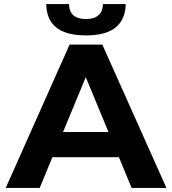

<svg xmlns="http://www.w3.org/2000/svg" viewBox="-20 -918 839 938"><path d="M561 -150H236L174 0H8L320 -700H480L793 0H623ZM510 -273 399 -541 288 -273ZM206 -898H317Q319 -825 400 -825Q440 -825 461 -843.5Q482 -862 483 -898H594Q593 -823 545 -784Q497 -745 400 -745Q208 -745 206 -898Z"/></svg>

Font: Montserrat-Bold
Style: Bold
Weight: 700
Version: Version 7.200